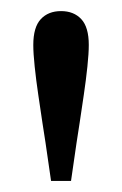

<svg xmlns="http://www.w3.org/2000/svg" viewBox="-20 -757 220 346"><path d="M90 -737Q113 -737 126.5 -722.5Q140 -708 140 -676Q140 -661 137.5 -637Q135 -613 131 -586Q127 -559 123.5 -535.5Q120 -512 118 -500L108 -431H72L62 -500Q60 -512 56.5 -535.5Q53 -559 49 -586Q45 -613 42.5 -637Q40 -661 40 -676Q40 -708 53.5 -722.5Q67 -737 90 -737Z"/></svg>

Font: Adobe Variable Font Prototype
Style: Regular
Weight: 389
Designer: Frank Grießhammer
Foundry: Adobe
Version: Version 1.004;hotconv 1.0.113;makeotfexe 2.5.65598